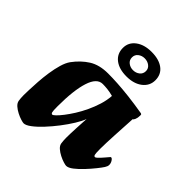

<svg xmlns="http://www.w3.org/2000/svg" viewBox="-214 -928 1085 1085"><g transform="rotate(45 328.5 -385.5)"><path d="M148 13Q141.8 13 125.2 8Q108.6 3 89.7 -6.7Q70.7 -16.3 56.3 -29Q41.9 -41.7 39.1 -57Q35.9 -76.3 35.9 -100Q35.9 -112.4 36.9 -141.8Q37.9 -171.1 40.4 -209.4Q42.9 -247.8 48.9 -287.8Q54.9 -327.8 64.9 -361.9Q74.9 -396 89.9 -417Q126.1 -466.2 172 -495.1Q217.9 -524 287.5 -524Q321.4 -524 362.4 -521.6Q403.3 -519.3 456.1 -513.3Q508.9 -507.3 576.4 -496Q579.7 -495.2 581.6 -493.5Q583.4 -491.7 583.4 -484Q583.4 -465.7 577.9 -452.6Q572.4 -439.6 567.7 -439.6Q567.7 -436.6 566.5 -417Q565.4 -397.4 563.7 -367.4Q561.9 -337.3 560.2 -304.4Q558.4 -271.5 557.3 -241.5Q556.2 -211.6 556.2 -192.5Q556.2 -154.7 558.9 -145.8Q561.7 -136.9 568.4 -136.9Q572.4 -136.9 579.8 -143.6Q587.3 -150.3 595.9 -159.6Q604.6 -168.9 612.2 -178.1Q619.7 -187.2 623.9 -191.9Q629.7 -198.5 630.8 -199.7Q632 -201 634.7 -201Q641.5 -201 649.3 -188.8Q657 -176.7 657 -162.9Q657 -156.9 654.6 -150.6Q652.2 -144.3 648 -137.8Q639.8 -124.8 620 -100.1Q600.3 -75.3 575.6 -49Q551 -22.8 527.9 -4.9Q504.7 13 488 13Q481.7 13 465.1 8Q448.6 3 429.6 -6.7Q410.7 -16.3 396.2 -29Q381.8 -41.7 379.1 -57Q377.8 -66.5 376.9 -77Q376.1 -87.5 376.1 -100Q376.1 -114.5 376.7 -134.7Q377.3 -155 378.5 -177.1Q379.8 -199.2 380.8 -220Q381.8 -240.7 383 -256Q373.9 -231.2 352.6 -196.5Q331.3 -161.9 303.4 -125.5Q275.6 -89.1 246 -57.5Q216.5 -25.9 190.6 -6.5Q164.8 13 148 13ZM228.2 -136.2Q233.2 -136.2 246.5 -148.9Q259.8 -161.6 277.5 -184.5Q295.2 -207.4 314.2 -237.5Q333.2 -267.7 349.8 -303Q366.5 -338.3 378 -375.6Q389.6 -412.9 392 -449.4Q367 -456.1 345.8 -458.4Q324.6 -460.6 307.7 -460.6Q261.5 -460.6 238.8 -389.6Q216 -318.5 216 -191Q216 -153.9 218.7 -145.1Q221.5 -136.2 228.2 -136.2ZM371.8 -585.1Q312.9 -585.1 278.3 -611.8Q243.6 -638.6 243.6 -685.4Q243.6 -729.4 279.8 -756.8Q316 -784.2 374.9 -784.2Q434 -784.2 468.6 -758.3Q503.1 -732.5 503.1 -685.4Q503.1 -641.6 467.1 -613.3Q431 -585.1 371.8 -585.1ZM372.8 -636.4Q395.8 -636.4 412.3 -649.5Q428.8 -662.6 428.8 -684.6Q428.8 -705.1 412.3 -718Q395.8 -730.8 372.8 -730.8Q350.8 -730.8 334.3 -718Q317.8 -705.1 317.8 -683.9Q317.8 -661.9 334.3 -649.2Q350.8 -636.4 372.8 -636.4Z"/></g></svg>

Font: Briem Hand Thin
Style: Regular
Weight: 100
Designer: Gunnlaugur SE Briem, Eben Sorkin
Foundry: Sorkin Type Co.
Version: Version 1.003